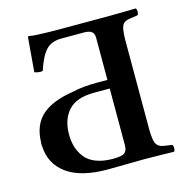

<svg xmlns="http://www.w3.org/2000/svg" viewBox="-98 -745 817 840"><g transform="rotate(-15 310.0 -324.5)"><path d="M388.2 -82V-337.9H317.9Q236.8 -337.9 200.4 -297.6Q164.1 -257.3 164.1 -189.9Q164.1 -158.7 171.9 -132.8Q179.7 -106.9 197 -84.5Q214.4 -62 246.3 -49.6Q278.3 -37.1 323.2 -37.1Q363.8 -37.1 376 -47.1Q388.2 -57.1 388.2 -82ZM231 -366.2Q274.9 -377 341.8 -377H388.2V-568.8Q387.7 -587.4 377.9 -595.2Q368.2 -603 347.2 -604H241.2Q194.3 -604 169.4 -576.4Q144.5 -548.8 125 -487.8Q106.9 -484.9 87.9 -492.2Q90.3 -515.1 95 -577.4Q99.6 -639.6 101.1 -649.9Q102.1 -650.9 107.9 -650.9Q127 -647 149.9 -647Q199.7 -645 226.1 -645H465.8Q491.7 -645 538.8 -646Q585.9 -647 588.9 -647Q593.3 -641.6 593.3 -631.3Q593.3 -621.1 588.9 -616.2Q576.7 -613.8 575.2 -613.8Q563.5 -612.3 553.2 -610.8Q534.2 -607.9 524.9 -599.9Q515.6 -591.8 512.2 -571.8Q508.8 -550.3 508.8 -526.9V-119.1Q508.8 -95.7 512.2 -74.2Q515.6 -54.7 525.4 -45.7Q535.2 -36.6 553.2 -34.2Q555.7 -33.7 563.2 -32.5Q570.8 -31.2 575.2 -30.8Q579.1 -30.8 588.9 -28.8Q593.3 -23.9 593.3 -13.7Q593.3 -3.4 588.9 2Q585.4 2 536.4 1Q487.3 0 460 0H440.9Q420.4 0 370.1 1Q319.8 2 288.1 2Q167 2 103.5 -44.4Q40 -90.8 37.1 -171.9Q35.2 -180.7 37.1 -189Q39.1 -267.1 86.4 -309.3Q133.8 -351.6 231 -366.2Z"/></g></svg>

Font: Common Serif SemiBold
Style: Regular
Weight: 600
Designer: Philipp H. Poll, Khaled Hosny
Foundry: Stefan Peev, Context Ltd.
Version: Version 1.026